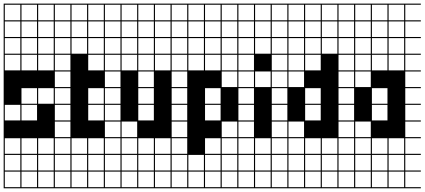

<svg xmlns="http://www.w3.org/2000/svg" viewBox="-20 -747 2313 1046"><path d="M363.6 278.8H0V187.9H6.1V272.7H90.9V187.9H97V272.7H181.8V187.9H187.9V272.7H272.7V187.9H0V-727.3H363.6V-721.2H278.8V-636.4H363.6V-630.3H278.8V-545.5H363.6V-539.4H278.8V-454.5H363.6V-448.5H278.8V-363.6H363.6V-357.6H278.8V-272.7H363.6V-266.7H278.8V-181.8H363.6V-175.8H278.8V-90.9H363.6V-84.8H278.8V0H363.6V6.1H278.8V90.9H363.6V97H278.8V181.8H363.6V187.9H278.8V272.7H363.6ZM90.9 -636.4V-721.2H6.1V-636.4ZM187.9 -636.4H272.7V-721.2H187.9ZM97 -636.4H181.8V-721.2H97ZM6.1 -545.5H90.9V-630.3H6.1ZM97 -545.5H181.8V-630.3H97ZM187.9 -545.5H272.7V-630.3H187.9ZM6.1 -454.5H90.9V-539.4H6.1ZM97 -454.5H181.8V-539.4H97ZM187.9 -454.5H272.7V-539.4H187.9ZM6.1 -363.6H90.9V-448.5H6.1ZM97 -363.6H181.8V-448.5H97ZM187.9 -363.6H272.7V-448.5H187.9ZM97 -181.8H181.8V-266.7H97ZM187.9 -181.8H272.7V-266.7H187.9ZM6.1 -90.9H90.9V-175.8H6.1ZM97 -90.9H181.8V-175.8H97ZM187.9 90.9H272.7V6.1H187.9ZM97 90.9H181.8V6.1H97ZM6.1 90.9H90.9V6.1H6.1ZM97 181.8H181.8V97H97ZM6.1 181.8H90.9V97H6.1ZM187.9 181.8H272.7V97H187.9Z M636.4 278.8H363.6V187.9H369.7V272.7H454.5V187.9H460.6V272.7H545.5V187.9H363.6V-727.3H636.4V-721.2H551.5V-636.4H636.4V-630.3H551.5V-545.5H636.4V-539.4H551.5V-454.5H636.4V-448.5H551.5V-363.6H636.4V-357.6H551.5V-272.7H636.4V-266.7H551.5V-181.8H636.4V-175.8H551.5V-90.9H636.4V-84.8H551.5V0H636.4V6.1H551.5V90.9H636.4V97H551.5V181.8H636.4V187.9H551.5V272.7H636.4ZM454.5 -636.4V-721.2H369.7V-636.4ZM460.6 -636.4H545.5V-721.2H460.6ZM460.6 -545.5H545.5V-630.3H460.6ZM369.7 -545.5H454.5V-630.3H369.7ZM460.6 -454.5H545.5V-539.4H460.6ZM369.7 -454.5H454.5V-539.4H369.7ZM460.6 -363.6H545.5V-448.5H460.6ZM460.6 -181.8H545.5V-266.7H460.6ZM460.6 -90.9H545.5V-175.8H460.6ZM460.6 90.9H545.5V6.1H460.6ZM369.7 90.9H454.5V6.1H369.7ZM460.6 181.8H545.5V97H460.6ZM369.7 181.8H454.5V97H369.7Z M1000 278.8H636.4V187.9H642.4V272.7H727.3V187.9H733.3V272.7H818.2V187.9H824.2V272.7H909.1V187.9H636.4V-727.3H1000V-721.2H915.2V-636.4H1000V-630.3H915.2V-545.5H1000V-539.4H915.2V-454.5H1000V-448.5H915.2V-363.6H1000V-357.6H915.2V-272.7H1000V-266.7H915.2V-181.8H1000V-175.8H915.2V-90.9H1000V-84.8H915.2V0H1000V6.1H915.2V90.9H1000V97H915.2V181.8H1000V187.9H915.2V272.7H1000ZM727.3 -636.4V-721.2H642.4V-636.4ZM824.2 -636.4H909.1V-721.2H824.2ZM733.3 -636.4H818.2V-721.2H733.3ZM824.2 -545.5H909.1V-630.3H824.2ZM733.3 -545.5H818.2V-630.3H733.3ZM642.4 -545.5H727.3V-630.3H642.4ZM824.2 -454.5H909.1V-539.4H824.2ZM642.4 -454.5H727.3V-539.4H642.4ZM733.3 -454.5H818.2V-539.4H733.3ZM824.2 -363.6H909.1V-448.5H824.2ZM642.4 -363.6H727.3V-448.5H642.4ZM733.3 -363.6H818.2V-448.5H733.3ZM733.3 -272.7H818.2V-357.6H733.3ZM733.3 -181.8H818.2V-266.7H733.3ZM733.3 -90.9H818.2V-175.8H733.3ZM642.4 0H727.3V-84.8H642.4ZM733.3 90.9H818.2V6.1H733.3ZM824.2 90.9H909.1V6.1H824.2ZM642.4 90.9H727.3V6.1H642.4ZM733.3 181.8H818.2V97H733.3ZM642.4 181.8H727.3V97H642.4ZM824.2 181.8H909.1V97H824.2Z M1363.6 278.8H1000V187.9H1006.1V272.7H1090.9V187.9H1097V272.7H1181.8V187.9H1187.9V272.7H1272.7V187.9H1000V-727.3H1363.6V-721.2H1278.8V-636.4H1363.6V-630.3H1278.8V-545.5H1363.6V-539.4H1278.8V-454.5H1363.6V-448.5H1278.8V-363.6H1363.6V-357.6H1278.8V-272.7H1363.6V-266.7H1278.8V-181.8H1363.6V-175.8H1278.8V-90.9H1363.6V-84.8H1278.8V0H1363.6V6.1H1278.8V90.9H1363.6V97H1278.8V181.8H1363.6V187.9H1278.8V272.7H1363.6ZM1090.9 -636.4V-721.2H1006.1V-636.4ZM1097 -636.4H1181.8V-721.2H1097ZM1187.9 -636.4H1272.7V-721.2H1187.9ZM1006.1 -545.5H1090.9V-630.3H1006.1ZM1097 -545.5H1181.8V-630.3H1097ZM1187.9 -545.5H1272.7V-630.3H1187.9ZM1006.1 -454.5H1090.9V-539.4H1006.1ZM1097 -454.5H1181.8V-539.4H1097ZM1187.9 -454.5H1272.7V-539.4H1187.9ZM1006.1 -363.6H1090.9V-448.5H1006.1ZM1097 -363.6H1181.8V-448.5H1097ZM1187.9 -363.6H1272.7V-448.5H1187.9ZM1187.9 -272.7H1272.7V-357.6H1187.9ZM1097 -181.8H1181.8V-266.7H1097ZM1097 -90.9H1181.8V-175.8H1097ZM1187.9 0H1272.7V-84.8H1187.9ZM1097 90.9H1181.8V6.1H1097ZM1187.9 90.9H1272.7V6.1H1187.9ZM1187.9 181.8H1272.7V97H1187.9ZM1097 181.8H1181.8V97H1097ZM1006.1 181.8H1090.9V97H1006.1Z M1363.6 278.8V187.9H1369.7V272.7H1454.5V187.9H1363.6V-727.3H1545.5V-721.2H1460.6V-636.4H1545.5V-630.3H1460.6V-545.5H1545.5V-539.4H1460.6V-454.5H1545.5V-448.5H1460.6V-363.6H1545.5V-357.6H1460.6V-272.7H1545.5V-266.7H1460.6V-181.8H1545.5V-175.8H1460.6V-90.9H1545.5V-84.8H1460.6V0H1545.5V6.1H1460.6V90.9H1545.5V97H1460.6V181.8H1545.5V187.9H1460.6V272.7H1545.5V278.8ZM1369.7 -636.4H1454.5V-721.2H1369.7ZM1369.7 -545.5H1454.5V-630.3H1369.7ZM1369.7 -454.5H1454.5V-539.4H1369.7ZM1369.7 -272.7H1454.5V-357.6H1369.7ZM1369.7 90.9H1454.5V6.1H1369.7ZM1454.5 97H1369.7V181.8H1454.5Z M1818.2 -636.4V-721.2H1733.3V-636.4ZM1818.2 -545.5V-630.3H1733.3V-545.5ZM1727.3 -545.5V-630.3H1642.4V-545.5ZM1636.4 -545.5V-630.3H1551.5V-545.5ZM1818.2 -454.5V-539.4H1733.3V-454.5ZM1727.3 -454.5V-539.4H1642.4V-454.5ZM1636.4 -454.5V-539.4H1551.5V-454.5ZM1727.3 -363.6V-448.5H1642.4V-363.6ZM1636.4 -363.6V-448.5H1551.5V-363.6ZM1636.4 -272.7V-357.6H1551.5V-272.7ZM1727.3 -181.8V-266.7H1642.4V-181.8ZM1727.3 -90.9V-175.8H1642.4V-90.9ZM1636.4 0V-84.8H1551.5V0ZM1818.2 90.9V6.1H1733.3V90.9ZM1727.3 90.9V6.1H1642.4V90.9ZM1636.4 90.9V6.1H1551.5V90.9ZM1818.2 272.7V187.9H1733.3V272.7ZM1636.4 -636.4V-721.2H1551.5V-636.4ZM1727.3 -636.4V-721.2H1642.4V-636.4ZM1636.4 97H1551.5V181.8H1636.4ZM1727.3 97H1642.4V181.8H1727.3ZM1818.2 181.8V97H1733.3V181.8ZM1727.3 272.7V187.9H1642.4V272.7ZM1636.4 272.7V187.9H1551.5V272.7ZM1909.1 278.8H1545.5V-727.3H1909.1V-721.2H1824.2V-636.4H1909.1V-630.3H1824.2V-545.5H1909.1V-539.4H1824.2V-454.5H1909.1V-448.5H1824.2V-363.6H1909.1V-357.6H1824.2V-272.7H1909.1V-266.7H1824.2V-181.8H1909.1V-175.8H1824.2V-90.9H1909.1V-84.8H1824.2V0H1909.1V6.1H1824.2V90.9H1909.1V97H1824.2V181.8H1909.1V187.9H1824.2V272.7H1909.1Z M2272.7 278.8H1909.1V187.9H1915.2V272.7H2000V187.9H2006.1V272.7H2090.9V187.9H2097V272.7H2181.8V187.9H1909.1V-727.3H2272.7V-721.2H2187.9V-636.4H2272.7V-630.3H2187.9V-545.5H2272.7V-539.4H2187.9V-454.5H2272.7V-448.5H2187.9V-363.6H2272.7V-357.6H2187.9V-272.7H2272.7V-266.7H2187.9V-181.8H2272.7V-175.8H2187.9V-90.9H2272.7V-84.8H2187.9V0H2272.7V6.1H2187.9V90.9H2272.7V97H2187.9V181.8H2272.7V187.9H2187.9V272.7H2272.7ZM2006.1 -636.4H2090.9V-721.2H2006.1ZM2097 -636.4H2181.8V-721.2H2097ZM1915.2 -636.4H2000V-721.2H1915.2ZM2097 -545.5H2181.8V-630.3H2097ZM2006.1 -545.5H2090.9V-630.3H2006.1ZM1915.2 -545.5H2000V-630.3H1915.2ZM2097 -454.5H2181.8V-539.4H2097ZM2006.1 -454.5H2090.9V-539.4H2006.1ZM1915.2 -454.5H2000V-539.4H1915.2ZM2097 -363.6H2181.8V-448.5H2097ZM1915.2 -363.6H2000V-448.5H1915.2ZM2006.1 -363.6H2090.9V-448.5H2006.1ZM1915.2 -272.7H2000V-357.6H1915.2ZM2006.1 -181.8H2090.9V-266.7H2006.1ZM2006.1 -90.9H2090.9V-175.8H2006.1ZM1915.2 0H2000V-84.8H1915.2ZM2006.1 90.9H2090.9V6.1H2006.1ZM2097 90.9H2181.8V6.1H2097ZM1915.2 90.9H2000V6.1H1915.2ZM2006.1 181.8H2090.9V97H2006.1ZM1915.2 181.8H2000V97H1915.2ZM2181.8 97H2097V181.8H2181.8Z"/></svg>

Font: Micro 5 Charted
Style: Regular
Weight: 400
Designer: Sarah Cadigan-Fried
Version: Version 1.000; ttfautohint (v1.8.4.7-5d5b)